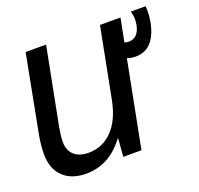

<svg xmlns="http://www.w3.org/2000/svg" viewBox="-104 -669 824 796"><g transform="rotate(-20 308.0 -271.0)"><path d="M615.2 -555.2Q615.7 -548.3 616 -542.5Q616.2 -536.6 616.2 -531.2Q616.2 -518.1 615 -507.8Q613.8 -497.6 612.3 -488.8Q602.1 -433.1 575.9 -403.1Q549.8 -373 505.4 -373Q485.8 -373 468.8 -379.4L395 0H314.9L321.3 -82Q251 13.2 147.9 13.2Q115.7 13.2 90.1 4.2Q64.5 -4.9 46.4 -22.5Q28.3 -40 18.8 -65.4Q9.3 -90.8 9.3 -123.5Q9.3 -139.2 11.5 -161.9Q13.7 -184.6 18.1 -208L83 -546.9H173.3L107.4 -208Q104.5 -192.4 102.3 -174.8Q100.1 -157.2 100.1 -144.5Q100.1 -106.4 122.8 -85.7Q145.5 -64.9 187 -64.9Q247.6 -64.9 291 -109.1Q334.5 -153.3 351.1 -237.8L411.1 -546.9H501.5L481.4 -443.8Q490.7 -440.9 500 -440.9Q520.5 -440.9 534.2 -454.3Q547.9 -467.8 553.2 -494.1Q555.7 -507.8 555.7 -519Q555.7 -536.1 550.3 -555.2H615.2Z"/></g></svg>

Font: Hack
Style: Italic
Weight: 400
Italic angle: -11°
Monospace: yes
Designer: Christopher Simpkins
Foundry: Christopher Simpkins
Version: Version 2.019; ttfautohint (v1.4.1) -l 4 -r 80 -G 350 -x 0 -